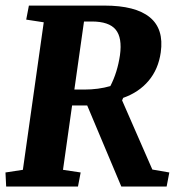

<svg xmlns="http://www.w3.org/2000/svg" viewBox="-22 -681 666 701"><path d="M285.6 -354Q337.4 -354 380.9 -366.7Q406.7 -416.5 416 -479.5Q424.8 -543 400.4 -572.8Q376 -602.5 313 -602.5H284.7L249.5 -354ZM359.4 -660.6Q472.7 -660.6 524.9 -617.9Q577.1 -575.2 564.9 -489.7Q556.2 -428.2 520.5 -386Q484.9 -343.8 427.7 -323.7L423.8 -314.5L534.2 -62L596.2 -51.3L586.4 0H420.9L296.4 -295.9H241.2L208 -61L272.5 -51.3L262.7 0H0.5L-2 -51.3L61.5 -61L137.7 -599.6L73.7 -609.4L83.5 -660.6Z"/></svg>

Font: NoticiaText-BoldItalic
Style: Bold Italic
Weight: 700
Italic angle: -8°
Designer: JM Sole
Foundry: JM Sole
Version: Version 1.003